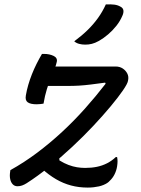

<svg xmlns="http://www.w3.org/2000/svg" viewBox="-20 -833 640 869"><path d="M159 -532H503Q522 -532 535.5 -523Q549 -514 556 -500.5Q563 -487 560 -471L559 -466Q557 -454 536.5 -424Q516 -394 481.5 -352.5Q447 -311 402.5 -263.5Q358 -216 307 -168.5Q256 -121 203.5 -78.5Q151 -36 101 -4Q90 3 80 6.5Q70 10 59 10Q46 10 37.5 1Q29 -8 26 -23Q23 -38 26 -56L27 -63Q90 -98 148.5 -142Q207 -186 261 -236Q315 -286 364.5 -341.5Q414 -397 458 -454L456 -459Q419 -454 391 -450.5Q363 -447 338.5 -445.5Q314 -444 284 -444H188Q162 -444 154.5 -461.5Q147 -479 152 -509Q154 -515 155.5 -521Q157 -527 159 -532ZM247 -137 249 -107Q270 -94 290 -86.5Q310 -79 328.5 -76Q347 -73 365 -73Q394 -73 418.5 -78Q443 -83 464.5 -94Q486 -105 504 -122H510Q511 -117 511.5 -112.5Q512 -108 512 -103Q512 -98 511.5 -92.5Q511 -87 510 -80Q507 -61 498.5 -44Q490 -27 477 -15Q472 -9 465 -4.5Q458 0 448.5 4Q439 8 428 10.5Q417 13 404 14.5Q391 16 377 16Q337 16 301.5 6.5Q266 -3 233.5 -22Q201 -41 169 -70ZM170 -589H179Q204 -589 222.5 -580Q241 -571 237 -553Q234 -539 227 -521Q220 -503 210.5 -480.5Q201 -458 192 -429Q183 -400 177 -364Q171 -363 163 -362Q155 -361 146 -361Q118 -361 105.5 -370Q93 -379 97 -401Q101 -425 108 -449Q115 -473 124.5 -497Q134 -521 145.5 -544Q157 -567 170 -589ZM459 -813Q482 -814 497.5 -812Q513 -810 525 -803Q537 -797 538.5 -786Q540 -775 534 -762Q524 -738 507 -716.5Q490 -695 469.5 -677.5Q449 -660 428 -648Q410 -638 395.5 -634.5Q381 -631 366 -631Q351 -631 338 -634.5Q325 -638 316 -646Q351 -672 377 -697.5Q403 -723 423.5 -751.5Q444 -780 459 -813Z"/></svg>

Font: Rec Mono Duotone
Style: Italic
Weight: 400
Italic angle: -10°
Monospace: yes
Version: Version 1.085; ttfautohint (v1.8.4.7-5d5b)